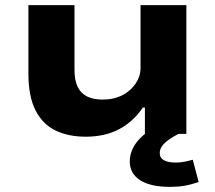

<svg xmlns="http://www.w3.org/2000/svg" viewBox="-20 -523 841 750"><path d="M315 11Q247 11 196.5 -13.5Q146 -38 118.5 -92.5Q91 -147 91 -235V-503H271V-250Q271 -208 284 -182.5Q297 -157 321.5 -145.5Q346 -134 381 -134Q425 -134 458.5 -151.5Q492 -169 510.5 -197.5Q529 -226 529 -257V-503H708V0H546V-103H538Q501 -48 445.5 -18.5Q390 11 315 11ZM645 207Q568 207 527.5 181Q487 155 487 108Q487 63 520.5 24.5Q554 -14 622 -45L677 0Q654 12 637.5 24Q621 36 612.5 48.5Q604 61 604 75Q604 94 620.5 103Q637 112 666 112Q684 112 699.5 109Q715 106 733 101L756 188Q727 198 701 202.5Q675 207 645 207Z"/></svg>

Font: Nunito Sans 7pt Expanded ExtraBold
Style: Regular
Weight: 800
Width: 7
Designer: Vernon Adams
Foundry: Vernon Adams
Version: Version 3.101;gftools[0.9.27]